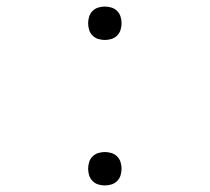

<svg xmlns="http://www.w3.org/2000/svg" viewBox="-20 -558 640 586"><path d="M300 -436Q290 -436 280 -439Q270 -442 262.5 -449.5Q255 -457 252 -467Q249 -477 249 -487Q249 -497 252 -507Q255 -517 262.5 -524.5Q270 -532 280 -535Q290 -538 300 -538Q310 -538 320 -535Q330 -532 337.5 -524.5Q345 -517 348 -507Q351 -497 351 -487Q351 -477 348 -467Q345 -457 337.5 -449.5Q330 -442 320 -439Q310 -436 300 -436ZM300 8Q290 8 280 5Q270 2 262.5 -5.5Q255 -13 252 -23Q249 -33 249 -43Q249 -53 252 -63Q255 -73 262.5 -80.5Q270 -88 280 -91Q290 -94 300 -94Q310 -94 320 -91Q330 -88 337.5 -80.5Q345 -73 348 -63Q351 -53 351 -43Q351 -33 348 -23Q345 -13 337.5 -5.5Q330 2 320 5Q310 8 300 8Z"/></svg>

Font: Iosevka Curly Slab XLtEx
Style: Regular
Weight: 200
Width: 7
Monospace: yes
Designer: Belleve Invis
Foundry: Belleve Invis
Version: Version 11.1.0; ttfautohint (v1.8.3)